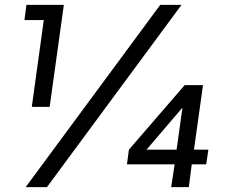

<svg xmlns="http://www.w3.org/2000/svg" viewBox="-20 -765 927 785"><path d="M110 -328 159 -683H80L88 -745H241L183 -328ZM85 0 635 -745H722L172 0ZM680 0 694 -93H499L507 -153L735 -417H810L773 -153H832L823 -93H764L752 0ZM702 -153 726 -325 579 -153Z"/></svg>

Font: Kosmopol Plus Jakarta Sans Italic It
Style: Regular
Weight: 400
Italic angle: -8.04999°
Designer: Gumpita Rahayu
Foundry: Tokotype
Version: Version 2.006